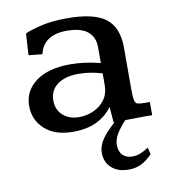

<svg xmlns="http://www.w3.org/2000/svg" viewBox="-76 -519 704 788"><g transform="rotate(-10 276.0 -125.0)"><path d="M199.2 10.7Q124.5 10.7 82.3 -27.8Q40 -66.4 40 -124Q40 -187.5 91.8 -225.8Q143.6 -264.2 235.4 -264.2Q266.1 -264.2 297.9 -259.8Q329.6 -255.4 360.4 -247.6V-314.5Q360.4 -356 332 -379.2Q303.7 -402.3 245.1 -402.3Q148.9 -402.3 130.4 -324.7L73.7 -330.6L79.1 -420.4Q104.5 -432.1 149.7 -442.4Q194.8 -452.6 256.3 -452.6Q367.7 -452.6 416.3 -415Q464.8 -377.4 464.8 -293.9V-117.2Q464.8 -85.9 468 -73Q471.2 -60.1 480.5 -57.6Q489.7 -55.2 508.3 -55.2H530.8V0Q523.9 -0.5 512 -0.5Q500 -0.5 487.5 -0.2Q475.1 0 467.3 0Q440.4 0.5 417.2 0.7Q394 1 369.6 2L364.7 -64Q337.9 -27.8 297.9 -8.5Q257.8 10.7 199.2 10.7ZM234.4 -44.4Q266.1 -44.4 294.9 -57.1Q323.7 -69.8 342 -94.7Q360.4 -119.6 360.4 -156.2V-204.6Q334 -212.4 309.8 -216.1Q285.6 -219.7 262.2 -219.7Q206.1 -219.7 173.8 -195.8Q141.6 -171.9 141.6 -129.4Q141.6 -90.8 167.7 -67.6Q193.8 -44.4 234.4 -44.4ZM398.4 203.1Q352.5 203.1 326.4 179Q300.3 154.8 300.3 117.2Q300.3 86.4 321 57.4Q341.8 28.3 381.3 -4.9H423.8Q395.5 24.4 381.1 48.3Q366.7 72.3 366.7 95.2Q366.7 123 381.6 137.9Q396.5 152.8 421.9 152.8Q438.5 152.8 455.1 146.5Q471.7 140.1 489.7 127.9L496.6 156.2Q474.6 179.7 451.2 191.4Q427.7 203.1 398.4 203.1Z"/></g></svg>

Font: Kameron Medium
Style: Regular
Weight: 500
Designer: Vernon Adams
Foundry: Vernon Adams
Version: Version 1.100